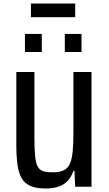

<svg xmlns="http://www.w3.org/2000/svg" viewBox="-20 -977 618 1093"><path d="M240 96Q186 96 153 81.5Q120 67 103 37Q86 7 79.5 -40.5Q73 -88 73 -152V-567H176V-188Q176 -123 180.5 -84Q185 -45 196 -26.5Q207 -8 227.5 -2Q248 4 282 4Q321 4 344.5 -8.5Q368 -21 379 -47.5Q390 -74 394 -118Q398 -162 398 -226V-567H501V86H408L404 -4H398Q386 31 365 53Q344 75 313 85.5Q282 96 240 96ZM122 -681V-784H218V-681ZM349 -681V-784H444V-681ZM156 -879V-957H408V-879Z"/></svg>

Font: Farlight84_Sys_V01
Style: Regular
Weight: 400
Designer: Ryoko NISHIZUKA  (kana, bopomofo & ideographs); Paul D. Hunt (Latin, Greek & Cyrillic); Sandoll Communications , Soo-you
Foundry: Adobe
Version: Version 2.004;October 29, 2024;FontCreator 14.0.0.2814 64-bi